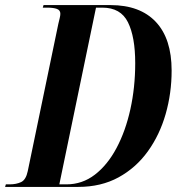

<svg xmlns="http://www.w3.org/2000/svg" viewBox="-54 -734 710 754"><path d="M-34 0 -31 -10H-16Q10 -10 29 -19Q48 -28 55 -62L175 -640Q178 -653 180.5 -663Q183 -673 183 -680Q183 -694 169.5 -699Q156 -704 131 -704H114L117 -714H380Q496 -714 558 -648Q620 -582 620 -457Q620 -368 596.5 -286Q573 -204 526.5 -139.5Q480 -75 411.5 -37.5Q343 0 253 0ZM207 -10Q269 -10 318.5 -48Q368 -86 403.5 -152.5Q439 -219 458 -305Q477 -391 477 -486Q477 -589 448.5 -646.5Q420 -704 348 -704H323L179 -10Z"/></svg>

Font: Noto Serif Display ExtraCondensed
Style: Bold Italic
Weight: 700
Width: 2
Italic angle: -12°
Designer: Monotype Design Team
Foundry: Monotype Imaging Inc.
Version: Version 2.009